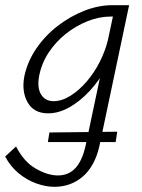

<svg xmlns="http://www.w3.org/2000/svg" viewBox="-66 -433 550 742"><path d="M144 289Q111 289 74.5 276Q38 263 6 236.5Q-26 210 -46 172L-4 133Q26 192 72 218.5Q118 245 158 245Q199 245 225.5 216.5Q252 188 265 129L336 -207L383 -277Q371 -222 344.5 -172Q318 -122 281 -82Q244 -42 202.5 -18.5Q161 5 120 5Q65 5 41 -37Q17 -79 28 -138Q40 -195 74 -245Q108 -295 156.5 -332.5Q205 -370 260 -391.5Q315 -413 368 -413H433L318 132Q309 172 292 202Q275 232 252 251Q229 270 202 279.5Q175 289 144 289ZM119 116 125 79 387 76 381 116ZM141 -42Q173 -42 206.5 -63Q240 -84 269.5 -118.5Q299 -153 320 -195Q341 -237 351 -278L375 -391L400 -369H362Q317 -369 272 -351Q227 -333 188 -302Q149 -271 121.5 -229Q94 -187 85 -138Q77 -93 93 -67.5Q109 -42 141 -42Z"/></svg>

Font: Ysabeau Office Light
Style: Italic
Weight: 300
Italic angle: -12°
Designer: Christian Thalmann (Catharsis Fonts)
Version: Version 2.001;gftools[0.9.30]; featfreeze: tnum,lnum,ss02